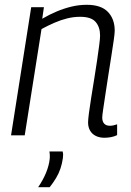

<svg xmlns="http://www.w3.org/2000/svg" viewBox="-20 -564 545 800"><path d="M110 -534H163L156 -486Q187 -504 217 -516.5Q247 -529 278 -536.5Q309 -544 342 -544Q401 -544 429.5 -514.5Q458 -485 458 -436Q458 -425 454 -397Q450 -369 444 -331Q438 -293 431.5 -251.5Q425 -210 419.5 -173Q414 -136 410 -109.5Q406 -83 406 -74Q406 -58 414 -49Q422 -40 438 -40Q445 -40 452 -41.5Q459 -43 468 -46V-1Q456 5 442 7.5Q428 10 415 10Q395 10 379.5 2.5Q364 -5 355.5 -19.5Q347 -34 347 -54Q347 -65 350.5 -92.5Q354 -120 360 -157Q366 -194 372.5 -234.5Q379 -275 384.5 -312Q390 -349 393.5 -376.5Q397 -404 397 -416Q397 -451 378.5 -472.5Q360 -494 314 -494Q287 -494 260.5 -487.5Q234 -481 207.5 -469.5Q181 -458 153 -443L83 0H26ZM186 67H241Q243 74 243 81Q243 88 242 95Q239 117 232 138Q225 159 213.5 178Q202 197 187 216H139Q160 185 172 155.5Q184 126 187 99Q188 89 187.5 81Q187 73 186 67Z"/></svg>

Font: Georama ExtraCondensed Thin Light
Style: Italic
Weight: 300
Italic angle: -9°
Version: Version 1.001